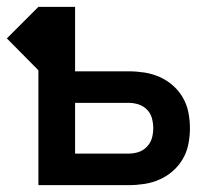

<svg xmlns="http://www.w3.org/2000/svg" viewBox="-29 -540 649 560"><path d="M83 0V-335L-9 -428L83 -520H190V-332H346Q369 -332 392 -328.5Q415 -325 436.5 -315.5Q458 -306 475.5 -290.5Q493 -275 504.5 -255Q516 -235 520.5 -212Q525 -189 525 -166Q525 -143 520.5 -120Q516 -97 504.5 -77Q493 -57 475.5 -41.5Q458 -26 436.5 -16.5Q415 -7 392 -3.5Q369 0 346 0ZM190 -92H346Q361 -92 375 -96.5Q389 -101 399.5 -112Q410 -123 414 -137Q418 -151 418 -166Q418 -181 414 -195.5Q410 -210 399.5 -220.5Q389 -231 375 -235.5Q361 -240 346 -240H190Z"/></svg>

Font: Zed Mono Semibold Extended
Style: Regular
Weight: 600
Width: 7
Monospace: yes
Designer: Belleve Invis
Foundry: Belleve Invis
Version: Version 1.0.0; ttfautohint (v1.8.4)